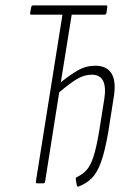

<svg xmlns="http://www.w3.org/2000/svg" viewBox="-20 -675 472 707"><path d="M269 12Q264 13 263 8L259 -15Q258 -20 263 -23Q283 -32 298 -48Q313 -64 324 -97.5Q335 -131 345 -191L364 -310Q378 -400 318 -400Q289 -400 261 -382.5Q233 -365 198 -335L146 -6Q145 0 139 0H117Q111 0 112 -6L210 -621H95Q90 -621 91 -628L95 -649Q96 -655 102 -655H371Q376 -655 375 -649L372 -627Q370 -621 365 -621H244L204 -372Q236 -398 266 -415.5Q296 -433 331 -433Q374 -433 391.5 -403Q409 -373 398 -312L379 -191Q367 -120 352.5 -79.5Q338 -39 318 -19Q298 1 269 12Z"/></svg>

Font: Sofia Sans Extra Condensed ExtraLight
Style: Italic
Weight: 250
Italic angle: -9°
Version: Version 4.100